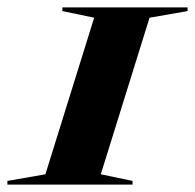

<svg xmlns="http://www.w3.org/2000/svg" viewBox="-46 -500 528 520"><path d="M-26 0H313V-10L227 -28L359 -452L462 -470V-480H123V-470L209 -452L77 -28L-26 -10Z"/></svg>

Font: Mazius Display Extra Italic
Style: Bold
Weight: 700
Italic angle: -17°
Designer: Alberto Casagrande & Collletttivo
Foundry: Collletttivo
Version: Version 2.000;Glyphs 3.2 (3217)